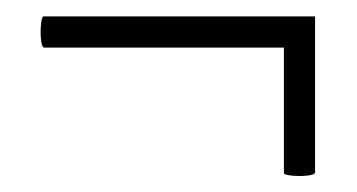

<svg xmlns="http://www.w3.org/2000/svg" viewBox="-20 -287 435 234"><path d="M364 -77Q364 -74 354.5 -73Q345 -72 335.5 -73Q326 -74 326 -76V-267H364ZM34 -229Q31 -229 30 -238.5Q29 -248 30 -257.5Q31 -267 33 -267H364V-229Z"/></svg>

Font: Cormorant Infant Light
Style: Regular
Weight: 300
Designer: Christian Thalmann (Catharsis Fonts)
Foundry: Catharsis Fonts
Version: Version 4.001